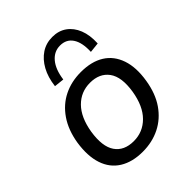

<svg xmlns="http://www.w3.org/2000/svg" viewBox="-211 -867 998 998"><g transform="rotate(-45 288.0 -368.5)"><path d="M255 9Q179 9 127.5 -23Q76 -55 55.5 -116.5Q35 -178 48 -265Q61 -345 99 -400.5Q137 -456 193.5 -484Q250 -512 320 -512Q398 -512 449 -480Q500 -448 521 -386.5Q542 -325 528 -239Q515 -158 477 -103Q439 -48 382 -19.5Q325 9 255 9ZM261 -63Q328 -63 375.5 -110.5Q423 -158 438 -249Q453 -344 418.5 -391.5Q384 -439 314 -439Q247 -439 200.5 -392Q154 -345 139 -255Q124 -159 157 -111Q190 -63 261 -63ZM228 -549 173 -555Q180 -614 203.5 -656.5Q227 -699 262.5 -722.5Q298 -746 344 -746Q390 -746 423 -722.5Q456 -699 473 -656.5Q490 -614 487 -555L431 -549Q434 -615 410.5 -650.5Q387 -686 341 -686Q297 -686 267 -650.5Q237 -615 228 -549Z"/></g></svg>

Font: Mulish ExtraLight Medium
Style: Italic
Weight: 500
Italic angle: -9°
Version: Version 3.603